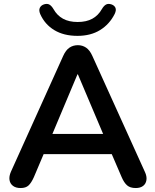

<svg xmlns="http://www.w3.org/2000/svg" viewBox="-20 -941 784 969"><path d="M84 8Q60 8 45.5 -3Q31 -14 28 -32.5Q25 -51 35 -74L299 -659Q312 -688 330.5 -700.5Q349 -713 373 -713Q396 -713 414.5 -700.5Q433 -688 446 -659L711 -74Q722 -51 719 -32Q716 -13 702 -2.5Q688 8 665 8Q637 8 621.5 -5.5Q606 -19 594 -47L529 -198L583 -163H161L215 -198L151 -47Q138 -18 124 -5Q110 8 84 8ZM371 -566 231 -233 205 -265H539L514 -233L373 -566ZM371 -760Q302 -760 254 -789Q206 -818 183 -870Q175 -889 181 -901.5Q187 -914 202 -919Q218 -924 229 -918Q240 -912 250 -895Q268 -863 298 -846.5Q328 -830 372 -830Q416 -830 446 -846.5Q476 -863 494 -895Q504 -912 515 -918Q526 -924 542 -919Q557 -914 562.5 -902Q568 -890 559 -871Q533 -819 485.5 -789.5Q438 -760 371 -760Z"/></svg>

Font: Nunito ExtraLight
Style: Regular
Weight: 200
Designer: Vernon Adams
Foundry: Vernon Adams
Version: Version 3.602